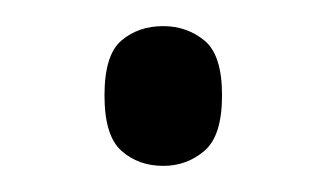

<svg xmlns="http://www.w3.org/2000/svg" viewBox="-20 -430 250 147"><path d="M105 -303Q86 -303 73 -314.5Q60 -326 60 -357Q60 -388 73 -399Q86 -410 105 -410Q123 -410 136.5 -399Q150 -388 150 -357Q150 -326 136.5 -314.5Q123 -303 105 -303Z"/></svg>

Font: Noto Serif Lao SemiCondensed Light
Style: Regular
Weight: 300
Width: 4
Designer: Monotype Design Team
Foundry: Monotype Imaging Inc.
Version: Version 2.003; ttfautohint (v1.8.4.7-5d5b)